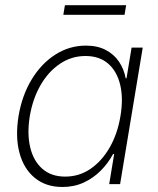

<svg xmlns="http://www.w3.org/2000/svg" viewBox="-20 -727 623 758"><path d="M226.6 11.2Q161.1 11.2 117.4 -24.7Q73.7 -60.5 56.9 -123.5Q40 -186.5 53.2 -268.6Q66.9 -350.6 105 -413.3Q143.1 -476.1 198.5 -511.5Q253.9 -546.9 319.3 -546.9Q365.2 -546.9 397.9 -529.5Q430.7 -512.2 450.2 -482.9Q469.7 -453.6 476.1 -418H479.5L499.5 -539.1H543.5L454.1 0H411.1L430.7 -118.7H426.3Q407.2 -83 377.9 -53.5Q348.6 -23.9 310.5 -6.3Q272.5 11.2 226.6 11.2ZM237.3 -29.8Q293 -29.8 337.9 -60.8Q382.8 -91.8 413.6 -145.8Q444.3 -199.7 455.6 -269Q467.3 -338.4 454.6 -391.8Q441.9 -445.3 407.2 -475.6Q372.6 -505.9 317.4 -505.9Q262.2 -505.9 216.6 -475.1Q170.9 -444.3 140.1 -390.9Q109.4 -337.4 97.7 -269Q86.4 -200.2 99.1 -146Q111.8 -91.8 147 -60.8Q182.1 -29.8 237.3 -29.8ZM478 -706.5 471.7 -668.5H230L236.3 -706.5Z"/></svg>

Font: Inter 18pt ExtraLight
Style: Italic
Weight: 250
Italic angle: -9.3988°
Designer: Rasmus Andersson
Foundry: rsms
Version: Version 4.001;git-66647c0bb